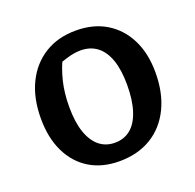

<svg xmlns="http://www.w3.org/2000/svg" viewBox="-97 -599 719 709"><g transform="rotate(-20 262.5 -244.5)"><path d="M258 10Q190 10 141 -20Q92 -50 65 -105.5Q38 -161 38 -237Q38 -317 66.5 -375.5Q95 -434 147 -466.5Q199 -499 270 -499Q339 -499 389 -468.5Q439 -438 466.5 -383Q494 -328 494 -253Q494 -173 465 -113.5Q436 -54 383 -22Q330 10 258 10ZM265 -60Q301 -60 326.5 -80.5Q352 -101 366 -143Q380 -185 380 -246Q380 -305 366 -344.5Q352 -384 325.5 -404Q299 -424 261 -424Q236 -424 205 -414.5Q174 -405 130 -386L195 -431Q173 -387 162 -341.5Q151 -296 151 -242Q151 -182 165 -141.5Q179 -101 204.5 -80.5Q230 -60 265 -60Z"/></g></svg>

Font: Piazzolla 24pt SemiBold
Style: Regular
Weight: 600
Designer: Juan Pablo del Peral
Foundry: Huerta Tipografica
Version: Version 2.005